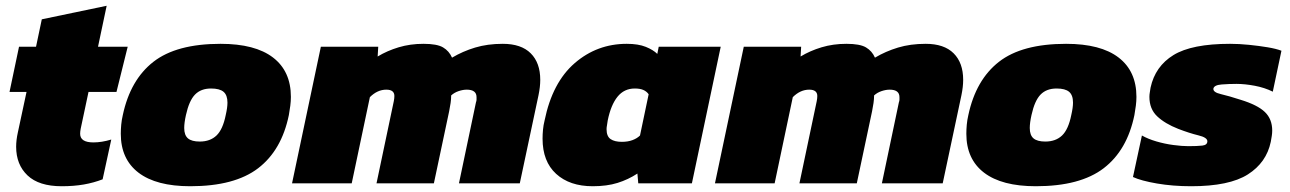

<svg xmlns="http://www.w3.org/2000/svg" viewBox="-20 -636 4474 666"><path d="M194 10Q115 10 75.5 -27.5Q36 -65 36 -127Q36 -150 42 -177L72 -317H13L46 -474H105L125 -569L350 -616L320 -474H423L384 -317H287L260 -190Q259 -185 258.5 -180.5Q258 -176 258 -172Q258 -142 304 -142Q333 -142 366 -152L336 -14Q305 -2 270.5 4Q236 10 194 10Z M640 10Q522 10 460.5 -37Q399 -84 399 -172Q399 -187 400.5 -203.5Q402 -220 406 -237Q432 -359 512 -421.5Q592 -484 745 -484Q865 -484 927 -436.5Q989 -389 989 -300Q989 -285 987 -269.5Q985 -254 982 -237Q957 -115 875.5 -52.5Q794 10 640 10ZM673 -145Q709 -145 731 -166Q753 -187 763 -237Q769 -263 769 -280Q769 -306 755.5 -317.5Q742 -329 712 -329Q677 -329 656.5 -308Q636 -287 625 -237Q619 -210 619 -192Q619 -167 632 -156Q645 -145 673 -145Z M993 0 1093 -474H1292L1290 -440Q1323 -460 1363 -472Q1403 -484 1449 -484Q1496 -484 1517 -471.5Q1538 -459 1548 -436Q1585 -458 1628 -471Q1671 -484 1724 -484Q1788 -484 1821 -451Q1854 -418 1854 -359Q1854 -335 1848 -306L1783 0H1572L1631 -281Q1633 -286 1633 -290.5Q1633 -295 1633 -299Q1633 -325 1599 -325Q1586 -325 1571 -320Q1556 -315 1545 -305Q1545 -292 1543 -278.5Q1541 -265 1538 -250L1485 0H1286L1346 -285Q1347 -290 1347.5 -294.5Q1348 -299 1348 -303Q1348 -325 1320 -325Q1289 -325 1263 -299L1200 0Z M2036 10Q1956 10 1909 -33Q1862 -76 1862 -155Q1862 -170 1863.5 -186Q1865 -202 1869 -218Q1896 -350 1973.5 -417Q2051 -484 2154 -484Q2194 -484 2220 -473.5Q2246 -463 2260 -449L2265 -474H2480L2380 0H2194L2191 -34Q2159 -13 2122 -1.5Q2085 10 2036 10ZM2137 -144Q2158 -144 2174 -150Q2190 -156 2200 -166L2230 -309Q2223 -319 2211.5 -324Q2200 -329 2182 -329Q2145 -329 2122 -300.5Q2099 -272 2088 -218Q2087 -209 2085.5 -201.5Q2084 -194 2084 -188Q2084 -163 2098 -153.5Q2112 -144 2137 -144Z M2460 0 2560 -474H2759L2757 -440Q2790 -460 2830 -472Q2870 -484 2916 -484Q2963 -484 2984 -471.5Q3005 -459 3015 -436Q3052 -458 3095 -471Q3138 -484 3191 -484Q3255 -484 3288 -451Q3321 -418 3321 -359Q3321 -335 3315 -306L3250 0H3039L3098 -281Q3100 -286 3100 -290.5Q3100 -295 3100 -299Q3100 -325 3066 -325Q3053 -325 3038 -320Q3023 -315 3012 -305Q3012 -292 3010 -278.5Q3008 -265 3005 -250L2952 0H2753L2813 -285Q2814 -290 2814.5 -294.5Q2815 -299 2815 -303Q2815 -325 2787 -325Q2756 -325 2730 -299L2667 0Z M3573 10Q3455 10 3393.5 -37Q3332 -84 3332 -172Q3332 -187 3333.5 -203.5Q3335 -220 3339 -237Q3365 -359 3445 -421.5Q3525 -484 3678 -484Q3798 -484 3860 -436.5Q3922 -389 3922 -300Q3922 -285 3920 -269.5Q3918 -254 3915 -237Q3890 -115 3808.5 -52.5Q3727 10 3573 10ZM3606 -145Q3642 -145 3664 -166Q3686 -187 3696 -237Q3702 -263 3702 -280Q3702 -306 3688.5 -317.5Q3675 -329 3645 -329Q3610 -329 3589.5 -308Q3569 -287 3558 -237Q3552 -210 3552 -192Q3552 -167 3565 -156Q3578 -145 3606 -145Z M4112 10Q4048 10 3993 0.5Q3938 -9 3910 -22L3941 -166Q3962 -154 3991 -145.5Q4020 -137 4050 -133Q4080 -129 4102 -129Q4133 -129 4150.5 -131Q4168 -133 4168 -146Q4168 -159 4137 -166.5Q4106 -174 4067 -189Q4021 -207 3994 -232.5Q3967 -258 3967 -300Q3967 -308 3968.5 -316Q3970 -324 3971 -332Q3987 -406 4050.5 -445Q4114 -484 4247 -484Q4278 -484 4312.5 -480.5Q4347 -477 4377 -472Q4407 -467 4425 -460L4395 -318Q4367 -332 4332.5 -338.5Q4298 -345 4269 -345Q4243 -345 4217.5 -343Q4192 -341 4189 -329Q4187 -316 4215 -309.5Q4243 -303 4283 -290Q4342 -272 4367.5 -247.5Q4393 -223 4393 -183Q4393 -174 4391.5 -164.5Q4390 -155 4388 -144Q4373 -72 4308.5 -31Q4244 10 4112 10Z"/></svg>

Font: Kanit ExtraBold
Style: Italic
Weight: 800
Italic angle: -12°
Designer: Katatrad Team
Foundry: CadsonDemak
Version: Version 2.000; ttfautohint (v1.8.3)